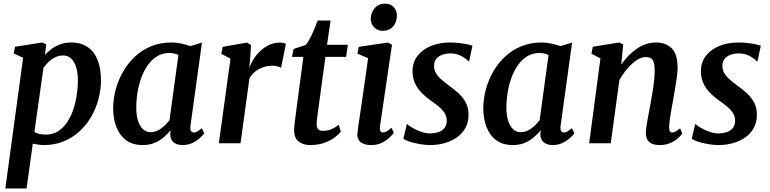

<svg xmlns="http://www.w3.org/2000/svg" viewBox="-20 -806 4330 1080"><path d="M10 254 110 -481 57 -505.5 64.5 -543 218 -567 240 -556 233 -497Q248.5 -515 270.2 -531Q292 -547 319.5 -557Q347 -567 379.5 -567Q436 -567 473.2 -541.2Q510.5 -515.5 529.2 -468Q548 -420.5 548 -355.5Q548 -301 533.8 -247.8Q519.5 -194.5 492.2 -148Q465 -101.5 425.8 -66Q386.5 -30.5 336.5 -10.2Q286.5 10 227 10Q212 10 196 7.5Q180 5 164.5 2L129.5 254ZM173.5 -63.5Q187 -55.5 203.5 -52.2Q220 -49 239.5 -49Q276.5 -49 305.5 -67Q334.5 -85 355.8 -115.8Q377 -146.5 390.8 -185.8Q404.5 -225 411.2 -268.2Q418 -311.5 418 -354Q418 -395.5 408.5 -427Q399 -458.5 380.8 -476.2Q362.5 -494 335 -494Q310.5 -494 289.8 -483.5Q269 -473 252.5 -457Q236 -441 224.5 -424.5Z M1051.5 -99.5Q1048.5 -77.5 1054.5 -69Q1060.5 -60.5 1070 -60.5Q1078.5 -60.5 1088.8 -66Q1099 -71.5 1115 -85L1129 -56Q1124 -48.5 1107.2 -32.5Q1090.5 -16.5 1064.8 -3.2Q1039 10 1006 10Q976.5 10 957.2 -5Q938 -20 937.5 -52L940 -73.5Q923 -53 900.8 -33.8Q878.5 -14.5 849.2 -2.2Q820 10 783 10Q726 10 689.2 -17.5Q652.5 -45 634.5 -91.8Q616.5 -138.5 616.5 -196Q616.5 -248.5 630.5 -301.5Q644.5 -354.5 671.8 -402.2Q699 -450 738.8 -487.2Q778.5 -524.5 830.2 -545.8Q882 -567 945 -567Q970.5 -567 1000 -560.8Q1029.5 -554.5 1051 -546.5L1116 -566.5ZM983.5 -496.5Q972 -502.5 959 -505.2Q946 -508 932 -508Q894 -508 864 -489.8Q834 -471.5 811.8 -440.2Q789.5 -409 775 -369.2Q760.5 -329.5 753.5 -286.2Q746.5 -243 746.5 -201Q746.5 -156.5 756.8 -125.5Q767 -94.5 785 -78.5Q803 -62.5 827 -62.5Q845 -62.5 860.2 -68.8Q875.5 -75 889 -85Q902.5 -95 913.5 -106.8Q924.5 -118.5 933.5 -130Z M1211 0 1276.5 -476.5 1225 -503 1232.5 -542.5 1369 -566.5 1392 -552.5 1386 -462.5 1382 -423Q1390.5 -448 1406.5 -473.5Q1422.5 -499 1445 -520Q1467.5 -541 1495.2 -553.8Q1523 -566.5 1555 -566.5Q1565.5 -566.5 1574.8 -564.2Q1584 -562 1588 -558.5L1561 -424Q1556.5 -428 1543.5 -432.2Q1530.5 -436.5 1510 -436.5Q1492.5 -436.5 1474.2 -432Q1456 -427.5 1438.8 -418.8Q1421.5 -410 1407.2 -396.5Q1393 -383 1383 -365L1333 0Z M1769 -181Q1766.5 -164.5 1765 -151.8Q1763.5 -139 1762.2 -128.2Q1761 -117.5 1761 -106Q1761 -88.5 1769.5 -79.2Q1778 -70 1795 -70Q1824.5 -70 1846.8 -80.2Q1869 -90.5 1885.5 -104.5L1897.5 -65Q1885 -50 1861.8 -32.5Q1838.5 -15 1804.2 -2.5Q1770 10 1723.5 10Q1686.5 10 1660.5 -9.2Q1634.5 -28.5 1634.5 -75.5Q1634.5 -79.5 1634.8 -85.8Q1635 -92 1636.2 -102.2Q1637.5 -112.5 1639.2 -128.8Q1641 -145 1644.5 -169L1686.5 -486H1622L1632 -531L1698 -552.5Q1710.5 -564.5 1723 -588.5Q1735.5 -612.5 1747 -640.2Q1758.5 -668 1767 -690.5H1839.5L1819.5 -554H1936.5L1927 -486H1810.5Z M2068.5 10Q2042 10 2023.5 2.2Q2005 -5.5 1996.5 -20.5Q1988 -35.5 1990.5 -56.5Q1992.5 -78 1997.5 -111.2Q2002.5 -144.5 2008.8 -186.8Q2015 -229 2022 -277Q2029 -325 2036.2 -376.2Q2043.5 -427.5 2050.5 -478.5L1990.5 -504.5L1998 -542.5L2161 -566.5L2185 -555L2117.5 -96.5Q2115 -78.5 2119.5 -69.5Q2124 -60.5 2133.5 -60.5Q2143 -60.5 2154 -66.5Q2165 -72.5 2182 -87.5L2195 -58.5Q2189.5 -51 2173.2 -34.5Q2157 -18 2130.5 -4Q2104 10 2068.5 10ZM2131.5 -632.5Q2103.5 -632.5 2084 -653Q2064.5 -673.5 2065.5 -702.5Q2067 -737.5 2088.8 -761.5Q2110.5 -785.5 2146 -785.5Q2177 -785.5 2195 -765.8Q2213 -746 2212.5 -718.5Q2212.5 -682 2191.2 -657.2Q2170 -632.5 2131.5 -632.5Z M2619 -461.5H2614.5Q2604.5 -474 2577 -489.8Q2549.5 -505.5 2513.5 -505.5Q2488.5 -505.5 2468 -498.2Q2447.5 -491 2435 -476.2Q2422.5 -461.5 2421.5 -439Q2420.5 -415.5 2431.5 -396Q2442.5 -376.5 2462.8 -358.8Q2483 -341 2508.5 -322.5Q2534.5 -303.5 2559 -281.5Q2583.5 -259.5 2599.5 -230.2Q2615.5 -201 2615.5 -160Q2615.5 -118 2598 -86.2Q2580.5 -54.5 2550.2 -33.2Q2520 -12 2481.2 -1Q2442.5 10 2399.5 10Q2372.5 10 2341 4.5Q2309.5 -1 2284 -9.2Q2258.5 -17.5 2249 -26L2268.5 -108H2270.5Q2281.5 -97.5 2303 -85.2Q2324.5 -73 2350.2 -64.2Q2376 -55.5 2399.5 -55.5Q2422 -55.5 2443.5 -62Q2465 -68.5 2479 -84.5Q2493 -100.5 2493 -127.5Q2493 -151.5 2480.2 -171Q2467.5 -190.5 2446.5 -207.8Q2425.5 -225 2401 -242Q2379.5 -257 2356.2 -279.2Q2333 -301.5 2316.8 -332.8Q2300.5 -364 2300.5 -405.5Q2300.5 -454.5 2327.8 -490.8Q2355 -527 2402.8 -547Q2450.5 -567 2511.5 -567Q2538 -567 2563.8 -564Q2589.5 -561 2609.2 -556.5Q2629 -552 2637.5 -548.5Z M3133.5 -99.5Q3130.5 -77.5 3136.5 -69Q3142.5 -60.5 3152 -60.5Q3160.5 -60.5 3170.8 -66Q3181 -71.5 3197 -85L3211 -56Q3206 -48.5 3189.2 -32.5Q3172.5 -16.5 3146.8 -3.2Q3121 10 3088 10Q3058.5 10 3039.2 -5Q3020 -20 3019.5 -52L3022 -73.5Q3005 -53 2982.8 -33.8Q2960.5 -14.5 2931.2 -2.2Q2902 10 2865 10Q2808 10 2771.2 -17.5Q2734.5 -45 2716.5 -91.8Q2698.5 -138.5 2698.5 -196Q2698.5 -248.5 2712.5 -301.5Q2726.5 -354.5 2753.8 -402.2Q2781 -450 2820.8 -487.2Q2860.5 -524.5 2912.2 -545.8Q2964 -567 3027 -567Q3052.5 -567 3082 -560.8Q3111.5 -554.5 3133 -546.5L3198 -566.5ZM3065.5 -496.5Q3054 -502.5 3041 -505.2Q3028 -508 3014 -508Q2976 -508 2946 -489.8Q2916 -471.5 2893.8 -440.2Q2871.5 -409 2857 -369.2Q2842.5 -329.5 2835.5 -286.2Q2828.5 -243 2828.5 -201Q2828.5 -156.5 2838.8 -125.5Q2849 -94.5 2867 -78.5Q2885 -62.5 2909 -62.5Q2927 -62.5 2942.2 -68.8Q2957.5 -75 2971 -85Q2984.5 -95 2995.5 -106.8Q3006.5 -118.5 3015.5 -130Z M3474.5 -442.5Q3492.5 -469 3514.2 -491.5Q3536 -514 3560.8 -531.2Q3585.5 -548.5 3613 -557.8Q3640.5 -567 3670 -567Q3724.5 -567 3758 -535Q3791.5 -503 3791.5 -421.5Q3791.5 -403 3787.2 -372Q3783 -341 3777.2 -307.5Q3771.5 -274 3767 -247Q3762.5 -222 3757.2 -193.8Q3752 -165.5 3748.2 -138.5Q3744.5 -111.5 3744 -91Q3743.5 -73.5 3748.2 -67Q3753 -60.5 3759.5 -60.5Q3768.5 -60.5 3779 -65.8Q3789.5 -71 3805.5 -84L3818 -54.5Q3814 -48 3797.5 -32.2Q3781 -16.5 3754.2 -3.2Q3727.5 10 3691 10Q3660 10 3642.8 0.2Q3625.5 -9.5 3619 -25.8Q3612.5 -42 3613 -61.5Q3613.5 -75 3616 -93.5Q3618.5 -112 3622.5 -133.2Q3626.5 -154.5 3630.5 -176.5Q3634.5 -198.5 3638.5 -219Q3642 -239.5 3646.5 -263.8Q3651 -288 3654.5 -313.2Q3658 -338.5 3660.5 -363Q3663 -387.5 3662.5 -409.5Q3662.5 -439 3657.2 -455.5Q3652 -472 3640.8 -478.5Q3629.5 -485 3611.5 -485Q3593.5 -485 3573.8 -474.8Q3554 -464.5 3534.2 -446.5Q3514.5 -428.5 3496.5 -405Q3478.5 -381.5 3464 -355.5L3415.5 0H3294L3357.5 -477.5L3307 -504L3314.5 -543L3463 -567L3485.5 -556Z M4241 -461.5H4236.5Q4226.5 -474 4199 -489.8Q4171.5 -505.5 4135.5 -505.5Q4110.5 -505.5 4090 -498.2Q4069.5 -491 4057 -476.2Q4044.5 -461.5 4043.5 -439Q4042.5 -415.5 4053.5 -396Q4064.5 -376.5 4084.8 -358.8Q4105 -341 4130.5 -322.5Q4156.5 -303.5 4181 -281.5Q4205.5 -259.5 4221.5 -230.2Q4237.5 -201 4237.5 -160Q4237.5 -118 4220 -86.2Q4202.5 -54.5 4172.2 -33.2Q4142 -12 4103.2 -1Q4064.5 10 4021.5 10Q3994.5 10 3963 4.5Q3931.5 -1 3906 -9.2Q3880.5 -17.5 3871 -26L3890.5 -108H3892.5Q3903.5 -97.5 3925 -85.2Q3946.5 -73 3972.2 -64.2Q3998 -55.5 4021.5 -55.5Q4044 -55.5 4065.5 -62Q4087 -68.5 4101 -84.5Q4115 -100.5 4115 -127.5Q4115 -151.5 4102.2 -171Q4089.5 -190.5 4068.5 -207.8Q4047.5 -225 4023 -242Q4001.5 -257 3978.2 -279.2Q3955 -301.5 3938.8 -332.8Q3922.5 -364 3922.5 -405.5Q3922.5 -454.5 3949.8 -490.8Q3977 -527 4024.8 -547Q4072.5 -567 4133.5 -567Q4160 -567 4185.8 -564Q4211.5 -561 4231.2 -556.5Q4251 -552 4259.5 -548.5Z"/></svg>

Font: Merriweather 20pt SemiBold
Style: Italic
Weight: 600
Italic angle: -7.8°
Version: Version 2.101